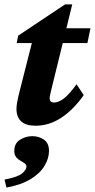

<svg xmlns="http://www.w3.org/2000/svg" viewBox="-35 -558 427 864"><path d="M341.8 -129.9Q294.9 -63.5 240.2 -27.8Q185.5 7.8 125 7.8Q82 7.8 60.5 -11.7Q39.1 -31.2 39.1 -68.4Q39.1 -79.1 41.5 -94.2Q43.9 -109.4 47.9 -126L108.4 -364.3H40L46.9 -397.5L257.8 -538.1H290L253.9 -390.6L196.3 -156.2Q192.4 -138.7 190.4 -130.4Q188.5 -122.1 188.5 -116.2Q188.5 -96.7 209 -96.7Q227.5 -96.7 251 -113.8Q274.4 -130.9 309.6 -178.7ZM203.1 -364.3 215.8 -430.7H372.1L358.4 -364.3ZM-5.9 286.1 -14.6 250Q43.9 239.3 64 222.7Q84 206.1 84 192.4Q84 182.6 75.7 176.8Q67.4 170.9 56.6 165Q45.9 159.2 37.6 148.9Q29.3 138.7 29.3 121.1Q29.3 86.9 55.2 70.8Q81.1 54.7 110.4 54.7Q139.6 54.7 162.6 70.3Q185.5 85.9 185.5 121.1Q185.5 154.3 165.5 188Q145.5 221.7 103.5 247.6Q61.5 273.4 -5.9 286.1Z"/></svg>

Font: Crimson Pro ExtraBold
Style: Italic
Weight: 800
Italic angle: -12°
Designer: Jacques Le Bailly
Foundry: Baron von Fonthausen
Version: Version 1.003